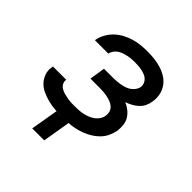

<svg xmlns="http://www.w3.org/2000/svg" viewBox="-182 -669 963 963"><g transform="rotate(45 300.0 -187.0)"><path d="M273 154H188L213 7Q222 8 231.5 8Q241 8 250 8H252Q227 8 202 6Q177 4 153.5 -2Q130 -8 107.5 -18Q85 -28 69 -44.5Q53 -61 44.5 -84Q36 -107 41 -133L42 -139H137L136 -137Q134 -124 140.5 -112.5Q147 -101 158 -94.5Q169 -88 182 -84.5Q195 -81 208 -78.5Q221 -76 234.5 -75.5Q248 -75 261 -75Q276 -75 290 -76Q304 -77 318 -80Q332 -83 346 -88.5Q360 -94 372.5 -103Q385 -112 393.5 -125Q402 -138 404 -153Q406 -167 402 -180Q398 -193 388 -202Q378 -211 365 -216Q352 -221 338 -224Q324 -227 310 -228Q296 -229 282 -229H218L231 -312H295Q308 -312 321 -313Q334 -314 347 -316.5Q360 -319 372.5 -323Q385 -327 396 -334.5Q407 -342 415.5 -353.5Q424 -365 426 -377Q428 -390 423.5 -401.5Q419 -413 410.5 -421Q402 -429 390.5 -433.5Q379 -438 367 -440.5Q355 -443 342.5 -444Q330 -445 317 -445Q305 -445 293 -444Q281 -443 269 -440.5Q257 -438 245 -434Q233 -430 222 -423Q211 -416 203 -405Q195 -394 193 -382V-381H98V-384Q102 -407 114.5 -429.5Q127 -452 145 -469Q163 -486 185.5 -498Q208 -510 231 -516.5Q254 -523 277.5 -525.5Q301 -528 324 -528Q350 -528 375 -525Q400 -522 423.5 -514.5Q447 -507 467 -494Q487 -481 500.5 -461.5Q514 -442 519 -417Q524 -392 519 -367Q517 -350 509 -333.5Q501 -317 487.5 -304.5Q474 -292 458 -283.5Q442 -275 425 -269Q444 -261 459.5 -248.5Q475 -236 485.5 -219.5Q496 -203 498.5 -182Q501 -161 498 -139Q494 -118 484.5 -97.5Q475 -77 459 -60.5Q443 -44 423.5 -32Q404 -20 383 -12Q362 -4 340.5 0.5Q319 5 298 6Z"/></g></svg>

Font: Iosevka Md Ex Obl
Style: Regular
Weight: 500
Width: 7
Italic angle: -9°
Monospace: yes
Designer: Belleve Invis
Foundry: Belleve Invis
Version: Version 32.5.0; ttfautohint (v1.8.4)